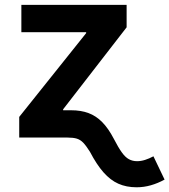

<svg xmlns="http://www.w3.org/2000/svg" viewBox="-20 -566 697 790"><path d="M59.1 0V-85L334.5 -429.7V-433.6H67.9V-545.9H501V-453.6L239.7 -116.2V0ZM542 204.6Q500 204.6 467 189.9Q434.1 175.3 405.8 143.1Q377.4 110.8 350.1 58.6Q334.5 33.7 322.5 21.2Q310.5 8.8 295.9 4.4Q281.2 0 257.8 0H205.1V-112.3H272.9Q313 -112.3 344 -100.8Q375 -89.4 400.4 -63.7Q425.8 -38.1 448.2 4.9Q466.8 41 481.2 61Q495.6 81.1 510.5 89.1Q525.4 97.2 543.9 97.2Q560.1 97.2 577.1 91.8Q594.2 86.4 611.3 77.1L657.2 172.9Q629.9 188 600.8 196.3Q571.8 204.6 542 204.6Z"/></svg>

Font: Inter
Style: 650
Weight: 650
Designer: Rasmus Andersson
Foundry: rsms
Version: Version 4.001;git-66647c0bb